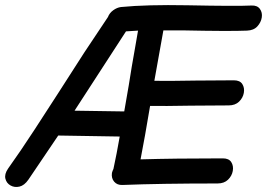

<svg xmlns="http://www.w3.org/2000/svg" viewBox="-65 -736 1063 765"><path d="M423 1Q574 -5 802 -5Q828 -5 843.5 -20Q859 -35 862.5 -55Q866 -75 856.5 -90Q847 -105 823 -105Q628 -105 495 -101Q512 -188 533 -314Q589 -313 694 -315Q799 -316 846 -316Q872 -316 887.5 -331Q903 -346 906.5 -366Q910 -386 900.5 -401Q891 -416 867 -416Q821 -416 714 -415Q607 -413 550 -414Q573 -544 586 -615H660Q851 -611 919 -614Q946 -615 960.5 -631Q975 -647 978 -666.5Q981 -686 970.5 -700.5Q960 -715 937 -714Q879 -711 682 -715Q519 -718 417 -708Q401 -706 386 -695Q371 -684 365 -668L271 -527L165 -362L73 -220Q17 -134 -33 -64Q-48 -42 -43.5 -24Q-39 -6 -23 3Q-7 12 12.5 7.5Q32 3 48 -20L167 -196L412 -192Q400 -123 387 -63Q383 -55 381 -47Q378 -26 390 -12Q402 2 423 1ZM430 -292Q333 -293 232 -295L437 -611Q460 -613 485 -614Q481 -589 474 -550.5Q467 -512 460 -470.5Q453 -429 448 -396Q437 -330 430 -292Z"/></svg>

Font: Balsamiq Sans
Style: Italic
Weight: 400
Italic angle: -12°
Designer: Michael Angeles
Foundry: Balsamiq SRL
Version: Version 1.020; ttfautohint (v1.8.4.7-5d5b);gftools[0.9.26]